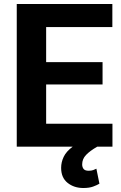

<svg xmlns="http://www.w3.org/2000/svg" viewBox="-20 -731 602 957"><path d="M540.5 -114.3V0H464.8Q428.2 21 408.9 41.3Q389.6 61.5 389.6 88.4Q389.6 102.1 396.7 111.1Q403.8 120.1 421.9 120.1Q435.5 120.1 444.8 116.7Q454.1 113.3 460.4 109.9L475.6 184.6Q463.4 191.9 444.1 199Q424.8 206.1 395.5 206.1Q349.1 206.1 316.9 180.4Q284.7 154.8 284.7 105.5Q284.7 77.6 297.4 50.8Q310.1 23.9 342.3 0H63.5V-710.9H540V-596.2H210V-421.4H491.2V-310.1H210V-114.3Z"/></svg>

Font: Vazirmatn FD
Style: Bold
Weight: 700
Designer: Saber Rastikerdar
Foundry: Saber Rastikerdar
Version: Version 33.001